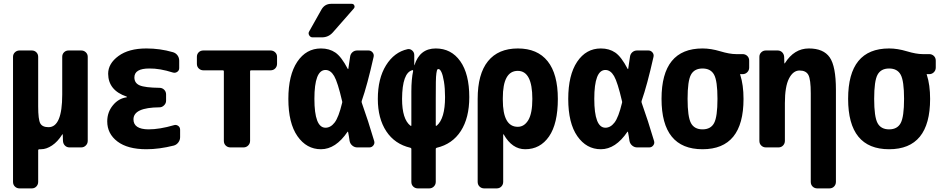

<svg xmlns="http://www.w3.org/2000/svg" viewBox="-20 -790 5040 1029"><path d="M415 -519.5Q429.7 -519.5 439.9 -509.8Q450.2 -500 450.2 -485.4V-35.2Q450.2 -20.5 439.9 -10.3Q429.7 0 415 0H352.5Q337.9 0 328.1 -9.8Q318.4 -19.5 317.4 -35.2L316.4 -69.3Q316.4 -70.3 315.4 -70.3Q313.5 -70.3 313.5 -69.3Q289.1 -30.3 258.8 -10.3Q228.5 9.8 200.2 9.8H190.4Q185.5 9.8 184.6 14.6V184.6Q184.6 199.2 174.8 209.5Q165 219.7 150.4 219.7H85Q70.3 219.7 60.1 210Q49.8 200.2 49.8 184.6V-485.4Q49.8 -500 60.1 -509.8Q70.3 -519.5 85 -519.5H150.4Q165 -519.5 174.8 -509.8Q184.6 -500 184.6 -485.4V-219.7Q184.6 -149.4 195.8 -128.9Q207 -108.4 240.2 -108.4Q313.5 -108.4 313.5 -283.2V-485.4Q313.5 -500 323.2 -509.8Q333 -519.5 347.7 -519.5Z M912.1 -119.1Q923.8 -123 934.6 -115.7Q945.3 -108.4 945.3 -94.7V-54.7Q945.3 -39.1 935.5 -26.4Q925.8 -13.7 911.1 -9.8Q833 9.8 764.6 9.8Q664.1 9.8 609.4 -31.7Q554.7 -73.2 554.7 -139.6Q554.7 -188.5 585 -225.6Q615.2 -262.7 659.2 -268.6Q660.2 -268.6 660.2 -269.5Q660.2 -271.5 658.2 -272.5Q560.5 -305.7 559.6 -394.5Q559.6 -449.2 614.7 -489.7Q669.9 -530.3 764.6 -530.3Q837.9 -530.3 905.3 -510.7Q920.9 -506.8 930.7 -494.1Q940.4 -481.4 940.4 -464.8V-424.8Q940.4 -412.1 929.7 -404.8Q918.9 -397.5 906.2 -401.4Q835.9 -423.8 780.3 -422.9Q700.2 -422.9 700.2 -375Q700.2 -344.7 728.5 -332.5Q756.8 -320.3 835 -319.3Q849.6 -319.3 859.9 -309.1Q870.1 -298.8 870.1 -284.2V-250Q870.1 -236.3 859.4 -225.6Q848.6 -214.8 835 -214.8Q695.3 -213.9 695.3 -150.4Q695.3 -97.7 775.4 -96.7Q835.9 -96.7 912.1 -119.1Z M1429.7 -519.5Q1444.3 -519.5 1454.6 -509.8Q1464.8 -500 1464.8 -485.4V-448.2Q1464.8 -433.6 1455.1 -423.3Q1445.3 -413.1 1429.7 -413.1H1325.2Q1320.3 -413.1 1320.3 -408.2V-35.2Q1320.3 -20.5 1310.1 -10.3Q1299.8 0 1285.2 0H1214.8Q1200.2 0 1189.9 -9.8Q1179.7 -19.5 1179.7 -35.2V-408.2Q1179.7 -413.1 1174.8 -413.1H1070.3Q1055.7 -413.1 1045.4 -422.9Q1035.2 -432.6 1035.2 -448.2V-485.4Q1035.2 -500 1044.9 -509.8Q1054.7 -519.5 1070.3 -519.5Z M1754.9 -769.5H1865.2Q1875 -769.5 1878.9 -760.7Q1882.8 -752 1876 -744.1L1763.7 -616.2Q1740.2 -589.8 1705.1 -589.8H1655.3Q1643.6 -589.8 1637.2 -600.6Q1630.9 -611.3 1636.7 -621.1L1703.1 -739.3Q1720.7 -769.5 1754.9 -769.5ZM1813.5 -238.3Q1815.4 -243.2 1813.5 -248Q1790 -349.6 1771 -382.3Q1752 -415 1724.6 -415Q1665 -415 1665 -260.3Q1665 -105.5 1724.6 -105.5Q1752 -105.5 1773.4 -133.3Q1794.9 -161.1 1813.5 -238.3ZM1918.9 -239.3Q1953.1 -143.6 1985.4 -34.2Q1989.3 -21.5 1981 -10.7Q1972.7 0 1960 0H1894.5Q1879.9 0 1868.2 -9.8Q1856.4 -19.5 1853.5 -35.2Q1852.5 -42 1850.1 -58.1Q1847.7 -74.2 1845.7 -82Q1845.7 -83 1844.7 -84Q1843.8 -85 1842.8 -84Q1779.3 9.8 1700.2 9.8Q1623 9.8 1574.2 -60.1Q1525.4 -129.9 1525.4 -259.8Q1525.4 -387.7 1573.2 -459Q1621.1 -530.3 1700.2 -530.3Q1745.1 -530.3 1777.3 -508.3Q1809.6 -486.3 1843.8 -420.9Q1844.7 -419.9 1845.7 -419.9Q1846.7 -419.9 1846.7 -420.9Q1850.6 -448.2 1856.4 -486.3Q1858.4 -501 1869.1 -510.3Q1879.9 -519.5 1894.5 -519.5H1955.1Q1967.8 -519.5 1976.6 -509.3Q1985.4 -499 1982.4 -485.4Q1948.2 -333 1918.9 -250Q1917 -244.1 1918.9 -239.3Z M2320.3 -116.2Q2365.2 -154.3 2365.2 -269.5Q2365.2 -316.4 2359.4 -352.1Q2353.5 -387.7 2345.7 -403.8Q2337.9 -419.9 2330.1 -419.9Q2325.2 -419.9 2323.2 -416.5Q2321.3 -413.1 2318.8 -397.5Q2316.4 -381.8 2315.9 -350.1Q2315.4 -318.4 2315.4 -259.8V-118.2Q2315.4 -114.3 2320.3 -116.2ZM2184.6 -299.8Q2184.6 -365.2 2194.3 -410.2Q2194.3 -412.1 2192.9 -413.6Q2191.4 -415 2190.4 -414.1Q2135.7 -400.4 2134.8 -259.8Q2134.8 -151.4 2179.7 -116.2Q2184.6 -114.3 2184.6 -117.2ZM2315.4 -530.3Q2398.4 -530.3 2446.8 -461.9Q2495.1 -393.6 2495.1 -269.5Q2495.1 -158.2 2449.7 -87.9Q2404.3 -17.6 2320.3 2Q2315.4 3.9 2315.4 7.8V184.6Q2315.4 199.2 2305.2 209.5Q2294.9 219.7 2280.3 219.7H2219.7Q2205.1 219.7 2194.8 210Q2184.6 200.2 2184.6 184.6V7.8Q2184.6 3.9 2179.7 2Q2095.7 -17.6 2050.3 -86.4Q2004.9 -155.3 2004.9 -259.8Q2004.9 -369.1 2048.8 -439.9Q2092.8 -510.7 2164.1 -526.4Q2177.7 -529.3 2189 -519.5Q2200.2 -509.8 2200.2 -495.1V-440.4H2201.2Q2229.5 -530.3 2315.4 -530.3Z M2754.9 -110.4Q2790 -110.4 2811.5 -146.5Q2833 -182.6 2833 -259.8Q2833 -410.2 2754.9 -410.2Q2674.8 -410.2 2674.8 -264.6V-254.9Q2674.8 -110.4 2754.9 -110.4ZM2969.7 -259.8Q2969.7 -127 2922.4 -58.6Q2875 9.8 2794.9 9.8Q2724.6 9.8 2679.7 -69.3Q2679.7 -70.3 2677.7 -70.3Q2676.8 -70.3 2676.8 -69.3V184.6Q2676.8 199.2 2667 209.5Q2657.2 219.7 2641.6 219.7H2575.2Q2560.5 219.7 2550.3 210Q2540 200.2 2540 184.6V-259.8Q2540 -393.6 2595.2 -461.9Q2650.4 -530.3 2755.4 -530.3Q2860.4 -530.3 2915 -461.9Q2969.7 -393.6 2969.7 -259.8Z M3313.5 -238.3Q3315.4 -243.2 3313.5 -248Q3290 -349.6 3271 -382.3Q3252 -415 3224.6 -415Q3165 -415 3165 -260.3Q3165 -105.5 3224.6 -105.5Q3252 -105.5 3273.4 -133.3Q3294.9 -161.1 3313.5 -238.3ZM3418.9 -239.3Q3453.1 -143.6 3485.4 -34.2Q3489.3 -21.5 3481 -10.7Q3472.7 0 3460 0H3394.5Q3379.9 0 3368.2 -9.8Q3356.4 -19.5 3353.5 -35.2Q3352.5 -42 3350.1 -58.1Q3347.7 -74.2 3345.7 -82Q3345.7 -83 3344.7 -84Q3343.8 -85 3342.8 -84Q3279.3 9.8 3200.2 9.8Q3123 9.8 3074.2 -60.1Q3025.4 -129.9 3025.4 -259.8Q3025.4 -387.7 3073.2 -459Q3121.1 -530.3 3200.2 -530.3Q3245.1 -530.3 3277.3 -508.3Q3309.6 -486.3 3343.8 -420.9Q3344.7 -419.9 3345.7 -419.9Q3346.7 -419.9 3346.7 -420.9Q3350.6 -448.2 3356.4 -486.3Q3358.4 -501 3369.1 -510.3Q3379.9 -519.5 3394.5 -519.5H3455.1Q3467.8 -519.5 3476.6 -509.3Q3485.4 -499 3482.4 -485.4Q3448.2 -333 3418.9 -250Q3417 -244.1 3418.9 -239.3Z M3683.1 -130.4Q3701.2 -96.7 3745.1 -96.7Q3789.1 -96.7 3807.1 -130.4Q3825.2 -164.1 3825.2 -260.3Q3825.2 -356.4 3807.1 -389.6Q3789.1 -422.9 3745.1 -422.9Q3701.2 -422.9 3683.1 -389.6Q3665 -356.4 3665 -260.3Q3665 -164.1 3683.1 -130.4ZM3960 -500Q3974.6 -500 3984.9 -490.2Q3995.1 -480.5 3995.1 -464.8V-427.7Q3995.1 -413.1 3984.9 -402.8Q3974.6 -392.6 3960 -392.6H3947.3Q3946.3 -392.6 3946.3 -391.6V-390.6Q3947.3 -389.6 3947.3 -388.7Q3964.8 -335 3964.8 -259.8Q3964.8 9.8 3745.1 9.8Q3525.4 9.8 3525.4 -260.3Q3525.4 -530.3 3745.1 -530.3Q3790 -530.3 3840.3 -515.1Q3890.6 -500 3924.8 -500Z M4460 -309.6V184.6Q4460 199.2 4450.2 209.5Q4440.4 219.7 4424.8 219.7H4360.4Q4345.7 219.7 4335.4 210Q4325.2 200.2 4325.2 184.6V-290Q4325.2 -364.3 4312.5 -388.2Q4299.8 -412.1 4265.1 -412.1Q4230.5 -412.1 4208.5 -369.1Q4186.5 -326.2 4186.5 -237.3V-35.2Q4186.5 -20.5 4176.8 -10.3Q4167 0 4152.3 0H4085Q4070.3 0 4060.1 -9.8Q4049.8 -19.5 4049.8 -35.2V-485.4Q4049.8 -500 4060.1 -509.8Q4070.3 -519.5 4085 -519.5H4147.5Q4162.1 -519.5 4171.9 -509.8Q4181.6 -500 4182.6 -485.4L4183.6 -451.2Q4183.6 -450.2 4184.6 -450.2Q4186.5 -450.2 4186.5 -451.2Q4236.3 -530.3 4314.9 -530.3Q4393.6 -530.3 4426.8 -482.4Q4460 -434.6 4460 -309.6Z M4683.1 -130.4Q4701.2 -96.7 4745.1 -96.7Q4789.1 -96.7 4807.1 -130.4Q4825.2 -164.1 4825.2 -260.3Q4825.2 -356.4 4807.1 -389.6Q4789.1 -422.9 4745.1 -422.9Q4701.2 -422.9 4683.1 -389.6Q4665 -356.4 4665 -260.3Q4665 -164.1 4683.1 -130.4ZM4960 -500Q4974.6 -500 4984.9 -490.2Q4995.1 -480.5 4995.1 -464.8V-427.7Q4995.1 -413.1 4984.9 -402.8Q4974.6 -392.6 4960 -392.6H4947.3Q4946.3 -392.6 4946.3 -391.6V-390.6Q4947.3 -389.6 4947.3 -388.7Q4964.8 -335 4964.8 -259.8Q4964.8 9.8 4745.1 9.8Q4525.4 9.8 4525.4 -260.3Q4525.4 -530.3 4745.1 -530.3Q4790 -530.3 4840.3 -515.1Q4890.6 -500 4924.8 -500Z"/></svg>

Font: Rounded-L Mgen+ 1m bold
Style: Bold
Weight: 700
Designer: [Source Han Sans]
Ryoko NISHIZUKA  (kana & ideographs); Paul D. Hunt (Latin, Greek & Cyrillic); Wenlong ZHANG  (bopomofo
Version: Version 1.059.20150602